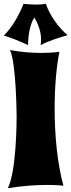

<svg xmlns="http://www.w3.org/2000/svg" viewBox="-23 -975 374 1005"><path d="M309 -3C276 -124 263 -272 263 -407C263 -524 273 -631 288 -704C288 -704 253 -698 194 -698C150 -698 94 -701 29 -713C62 -647 64 -372 64 -363C64 -326 62 -78 18 10C99 -3 171 -7 223 -7C277 -7 309 -3 309 -3ZM331 -791C283 -830 237 -896 217 -955C200 -952 181 -951 164 -951C142 -951 121 -953 100 -955C79 -900 40 -830 -3 -789C40 -776 83 -758 124 -739C124 -783 132 -845 157 -884C177 -849 192 -809 192 -769C192 -759 191 -749 190 -739C233 -762 284 -777 331 -791Z"/></svg>

Font: Spicy Rice
Style: Regular
Weight: 400
Designer: Astigmatic (AOETI)
Foundry: Astigmatic (AOETI)
Version: Version 1.000